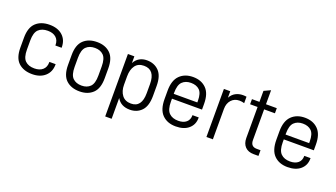

<svg xmlns="http://www.w3.org/2000/svg" viewBox="-67 -1204 3335 1904"><g transform="rotate(20 1600.5 -251.5)"><path d="M59 -202V-306Q59 -414 112.5 -464Q166 -514 256 -514Q343 -514 393.5 -468Q444 -422 444 -345V-340H378V-345Q378 -396 346 -424Q314 -452 259 -452Q197 -452 162 -418.5Q127 -385 127 -302V-206Q127 -122 161.5 -88.5Q196 -55 258 -55Q314 -55 346 -83Q378 -111 378 -162V-167H444V-163Q444 -86 393 -40Q342 6 257 6Q166 6 112.5 -43.5Q59 -93 59 -202Z M562 -202V-306Q562 -414 615 -464Q668 -514 757 -514Q844 -514 896.5 -464Q949 -414 949 -306V-202Q949 -94 896.5 -44Q844 6 757 6Q668 6 615 -43.5Q562 -93 562 -202ZM881 -206V-302Q881 -385 847.5 -418.5Q814 -452 757 -452Q698 -452 664 -418.5Q630 -385 630 -302V-206Q630 -122 664 -88.5Q698 -55 757 -55Q814 -55 847.5 -88.5Q881 -122 881 -206Z M1083 -507H1151V-436Q1171 -474 1205 -493.5Q1239 -513 1283 -513Q1361 -513 1410 -463Q1459 -413 1459 -306V-202Q1459 -94 1411 -44Q1363 6 1288 6Q1193 6 1151 -67V152H1083ZM1391 -206V-301Q1391 -452 1274 -452Q1213 -452 1182 -409.5Q1151 -367 1151 -296V-207Q1151 -140 1183.5 -97.5Q1216 -55 1278 -55Q1391 -55 1391 -206Z M1645 -240V-210Q1645 -124 1680 -89.5Q1715 -55 1777 -55Q1831 -55 1861.5 -81Q1892 -107 1892 -153V-156H1958V-151Q1958 -80 1908.5 -37Q1859 6 1772 6Q1683 6 1630 -47Q1577 -100 1577 -212V-300Q1577 -409 1630 -461.5Q1683 -514 1770 -514Q1857 -514 1909.5 -461.5Q1962 -409 1962 -300V-240ZM1645 -302V-291H1894V-309Q1894 -388 1861 -420Q1828 -452 1770 -452Q1713 -452 1679 -418.5Q1645 -385 1645 -302Z M2096 -507H2163V-439Q2184 -477 2218.5 -495.5Q2253 -514 2296 -514Q2315 -514 2333 -511V-443Q2309 -451 2281 -451Q2229 -451 2196.5 -415Q2164 -379 2164 -321V0H2096Z M2540 -453V-129Q2540 -60 2605 -60H2645V0H2594Q2536 0 2503.5 -33.5Q2471 -67 2471 -126V-453H2392V-507H2471V-623L2540 -655V-507H2654V-453Z M2825 -240V-210Q2825 -124 2860 -89.5Q2895 -55 2957 -55Q3011 -55 3041.5 -81Q3072 -107 3072 -153V-156H3138V-151Q3138 -80 3088.5 -37Q3039 6 2952 6Q2863 6 2810 -47Q2757 -100 2757 -212V-300Q2757 -409 2810 -461.5Q2863 -514 2950 -514Q3037 -514 3089.5 -461.5Q3142 -409 3142 -300V-240ZM2825 -302V-291H3074V-309Q3074 -388 3041 -420Q3008 -452 2950 -452Q2893 -452 2859 -418.5Q2825 -385 2825 -302Z"/></g></svg>

Font: D-DIN
Style: Regular
Weight: 400
Designer: Charles Nix
Foundry: Datto Inc.
Version: Version 1.00